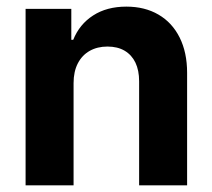

<svg xmlns="http://www.w3.org/2000/svg" viewBox="-20 -557 638 577"><path d="M201.1 0H56.9V-530.3H194.3V-437.3H200Q218.9 -484.2 260 -510.6Q301.1 -537.1 359.7 -537.1Q415 -537.1 456.1 -513.2Q497.3 -489.3 519.8 -444.4Q542.3 -399.5 542.3 -338V0H398.1V-312.8Q398.1 -345.5 387 -368.8Q375.8 -392 354.5 -404.6Q333.2 -417.1 302.8 -417.1Q272.6 -417.1 249.5 -404.1Q226.5 -391.1 213.8 -366.4Q201.1 -341.7 201.1 -307.3Z"/></svg>

Font: Pretendard GOV Variable
Style: Regular
Weight: 400
Designer: Base glyphs from Inter by Rasmus Andersson; Hangul glyphs from Noto Sans CJK(Source Han Sans) by Jang Soo-young and Kang
Foundry: Kil Hyung-jin
Version: Version 1.307;Glyphs 3.2 (3192)